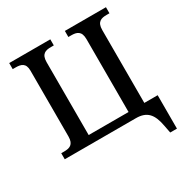

<svg xmlns="http://www.w3.org/2000/svg" viewBox="-200 -879 1193 1234"><g transform="rotate(-30 396.5 -262.0)"><path d="M710 190H760V-58H661V-599C661 -660 694 -669 734 -669H755V-714H450V-669H471C511 -669 544 -660 544 -599V-58H248V-599C248 -660 281 -669 321 -669H342V-714H37V-669H58C97 -669 131 -661 131 -604V-115C131 -54 98 -45 58 -45H37V0H565C646 0 682 40 699 133Z"/></g></svg>

Font: Noto Serif Medium
Style: Regular
Weight: 500
Designer: Monotype Design Team
Foundry: Monotype Imaging Inc.
Version: Version 2.013